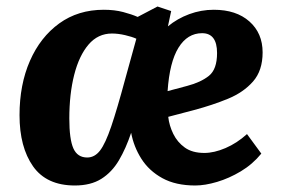

<svg xmlns="http://www.w3.org/2000/svg" viewBox="-20 -556 865 590"><path d="M637 -526Q706 -526 746.5 -490Q787 -454 787 -395Q787 -339 757.5 -305.5Q728 -272 680.5 -252.5Q633 -233 577 -218L497 -197Q500 -170 512.5 -144.5Q525 -119 548 -102.5Q571 -86 608 -86Q638 -86 673 -101Q708 -116 739 -144L783 -84Q756 -51 720 -29.5Q684 -8 647 3Q610 14 580 14Q520 14 479 -8.5Q438 -31 414.5 -68Q391 -105 383 -148Q367 -100 345.5 -63.5Q324 -27 291.5 -6.5Q259 14 210 14Q123 14 81.5 -45Q40 -104 40 -202Q40 -296 72 -369Q104 -442 162 -484Q220 -526 299 -526Q332 -526 358.5 -519Q385 -512 403 -504L464 -536L506 -522L496 -475Q525 -499 561.5 -512.5Q598 -526 637 -526ZM647 -393Q647 -454 601 -454Q556 -454 528.5 -409.5Q501 -365 495 -276L555 -292Q597 -303 622 -323Q647 -343 647 -393ZM248 -72Q271 -72 287.5 -93.5Q304 -115 322 -168Q340 -221 365 -314L399 -437Q386 -443 364.5 -448Q343 -453 324 -453Q281 -453 252 -419Q223 -385 208 -326Q193 -267 193 -192Q193 -128 205.5 -100Q218 -72 248 -72Z"/></svg>

Font: Literata 12pt
Style: Bold Italic
Weight: 700
Italic angle: -2°
Designer: Latin by Veronika Burian and Jose Scaglione. Greek by Irene Vlachou. Cyrillic by Vera Evstafieva
Foundry: TypeTogether
Version: Version 3.002